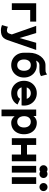

<svg xmlns="http://www.w3.org/2000/svg" viewBox="1476 -2260 1011 4002"><g transform="rotate(90 1981.0 -258.5)"><path d="M47.9 0H188.5V-382.8H430.2V-507.8H47.9Z M812 96.1 845.4 0 1020.7 -507.8H871.3L772.1 -162.1L668.2 -507.8H518.8L697.3 0L679.5 53.1Q673.1 75.9 655 89.2Q636.9 102.5 612.4 102.5Q593 102.5 571.4 95.9Q549.8 89.4 538.9 79.6L502 205.2Q520.9 213 549.2 220.3Q577.5 227.5 612.4 227.5Q668.8 227.5 707.2 213.8Q745.5 200 770.6 170.9Q795.7 141.9 812 96.1Z M1219.2 -361.3Q1219.2 -398.4 1224.9 -436.1Q1230.6 -473.8 1243.7 -505.3Q1256.8 -536.7 1279.8 -555.9Q1302.7 -575 1337 -575Q1355.6 -575 1361.7 -574.9Q1367.8 -574.8 1371.8 -574.8Q1375.9 -574.8 1386.6 -574.8Q1397.4 -574.8 1424.7 -574.8Q1458.9 -574.8 1483.8 -578.3Q1508.7 -581.8 1528.2 -589.2Q1547.8 -596.5 1565.8 -607.2L1531.6 -734.8Q1512.1 -720.6 1498.7 -713.3Q1485.3 -706 1469.1 -703.8Q1453 -701.6 1424.2 -701.6Q1406.2 -701.6 1399.9 -701.6Q1393.7 -701.6 1389.7 -701.6Q1385.8 -701.6 1375.1 -701.6Q1364.4 -701.6 1337 -701.6Q1285.7 -701.6 1239.2 -676.1Q1192.7 -650.7 1156.5 -604.7Q1120.4 -558.7 1099.5 -496.6Q1078.6 -434.6 1078.6 -361.3V-253.9H1219.2ZM1337 -395.5Q1366 -395.5 1388.1 -385.2Q1410.3 -374.9 1425 -355.9Q1439.8 -336.9 1447.3 -311Q1454.8 -285.1 1454.8 -253.9Q1454.8 -222.9 1447.3 -196.9Q1439.8 -170.9 1425 -151.9Q1410.3 -132.9 1388.1 -122.6Q1366 -112.3 1337 -112.3Q1308 -112.3 1285.9 -122.9Q1263.8 -133.5 1249 -152.8Q1234.2 -172.1 1226.7 -197.8Q1219.2 -223.5 1219.2 -253.9Q1219.2 -285.1 1226.7 -311Q1234.2 -336.9 1249 -355.9Q1263.8 -374.9 1285.9 -385.2Q1308 -395.5 1337 -395.5ZM1337 -520.5Q1262.8 -520.5 1204.4 -486Q1146 -451.6 1112.3 -391.4Q1078.6 -331.2 1078.6 -253.9Q1078.6 -176.6 1112.3 -116.4Q1146 -56.2 1204.4 -21.8Q1262.8 12.7 1337 12.7Q1411.4 12.7 1469.7 -21.8Q1528 -56.2 1561.7 -116.4Q1595.4 -176.6 1595.4 -253.9Q1595.4 -331.2 1561.7 -391.4Q1528 -451.6 1469.7 -486Q1411.4 -520.5 1337 -520.5Z M1714.9 -310.5V-203.1H2035.6L2137.8 -310.5ZM2038.3 -174.2Q2027.2 -146.2 1997.6 -129.2Q1967.9 -112.3 1922 -112.3Q1892.7 -112.3 1868.9 -122.9Q1845.2 -133.5 1828.1 -152.8Q1810.9 -172.1 1801.7 -197.8Q1792.5 -223.5 1792.5 -253.9Q1792.5 -285.1 1801.7 -311Q1810.9 -336.9 1828.1 -355.9Q1845.2 -374.9 1869.1 -385.2Q1893 -395.5 1922 -395.5Q1951 -395.5 1974.4 -385.2Q1997.9 -374.9 2014.4 -355.9Q2031 -336.9 2039.7 -311Q2048.5 -285.1 2048.5 -253.9Q2048.5 -240.1 2044 -227.4Q2039.5 -214.6 2035.6 -203.1H2175.9Q2177.7 -215.5 2179.1 -228.2Q2180.4 -240.9 2180.4 -253.9Q2180.4 -331.2 2146.7 -391.4Q2113 -451.6 2054.7 -486Q1996.4 -520.5 1922 -520.5Q1847.8 -520.5 1789.4 -486Q1731 -451.6 1697.3 -391.4Q1663.6 -331.2 1663.6 -253.9Q1663.6 -176.6 1697.1 -116.4Q1730.7 -56.2 1789.2 -21.8Q1847.8 12.7 1922 12.7Q2000 12.7 2062.9 -21.2Q2125.8 -55.2 2158.1 -120.1Z M2400.5 -256.8Q2400.5 -298.3 2414.3 -329.5Q2428.1 -360.7 2454.4 -378.1Q2480.7 -395.5 2517.3 -395.5Q2555.1 -395.5 2581.8 -377.4Q2608.5 -359.3 2622.8 -327.3Q2637 -295.4 2637 -253.9Q2637 -212.4 2622.8 -180.5Q2608.5 -148.5 2581.8 -130.4Q2555.1 -112.3 2517.3 -112.3Q2479.8 -112.3 2453.7 -131.2Q2427.5 -150 2414 -182.7Q2400.5 -215.3 2400.5 -256.8ZM2262.2 -425.8V214.8H2402.8V-58.6Q2412.7 -44.8 2430.9 -28.1Q2449.1 -11.4 2475.7 0.6Q2502.2 12.7 2536.3 12.7Q2610.7 12.7 2664.8 -21.8Q2718.9 -56.2 2748.3 -116.4Q2777.6 -176.6 2777.6 -253.9Q2777.6 -331.2 2748.3 -391.4Q2718.9 -451.6 2664.8 -486Q2610.7 -520.5 2536.3 -520.5Q2502.2 -520.5 2473.8 -508.6Q2445.4 -496.7 2425.8 -480.1Q2406.2 -463.5 2397.8 -449.2V-507.8H2262.2Q2262.2 -507.8 2262.2 -497.8Q2262.2 -487.8 2262.2 -469.2Q2262.2 -450.7 2262.2 -425.8Z M2859.9 -507.8V0H3000.5V-191.4H3200V0H3340.6V-507.8H3200V-316.4H3000.5V-507.8Z M3436.5 0H3577.1V-507.8H3436.5ZM3423.2 -660.2Q3423.2 -625.3 3447.6 -600.9Q3472 -576.6 3506.8 -576.6Q3541.7 -576.6 3566.1 -600.9Q3590.4 -625.3 3590.4 -660.2Q3590.4 -695 3566.1 -719.4Q3541.7 -743.8 3506.8 -743.8Q3472 -743.8 3447.6 -719.4Q3423.2 -695 3423.2 -660.2Z M3672.9 0H3813.5V-507.8H3672.9ZM3794.8 -660.2Q3794.8 -625.3 3819.2 -600.9Q3843.6 -576.6 3878.4 -576.6Q3913.3 -576.6 3937.6 -600.9Q3962 -625.3 3962 -660.2Q3962 -695 3937.6 -719.4Q3913.3 -743.8 3878.4 -743.8Q3843.6 -743.8 3819.2 -719.4Q3794.8 -695 3794.8 -660.2ZM3522.8 -660.2Q3522.8 -625.3 3547.1 -600.9Q3571.5 -576.6 3606.3 -576.6Q3641.2 -576.6 3665.6 -600.9Q3689.9 -625.3 3689.9 -660.2Q3689.9 -695 3665.6 -719.4Q3641.2 -743.8 3606.3 -743.8Q3571.5 -743.8 3547.1 -719.4Q3522.8 -695 3522.8 -660.2Z"/></g></svg>

Font: Giphurs SC
Style: Regular
Weight: 400
Version: Version 0.920